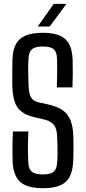

<svg xmlns="http://www.w3.org/2000/svg" viewBox="-20 -979 449 1006"><path d="M205.6 7.2Q122.5 7.2 85.7 -26Q48.9 -59.2 46 -135.8Q45.5 -163.3 45.3 -187.7Q45.1 -212.1 45.7 -236.9Q46.3 -261.7 47.7 -290.1H128.6Q126.6 -246.4 126.3 -205.9Q126 -165.5 128.6 -124.4Q130.3 -91.6 147.7 -78.4Q165.1 -65.1 205.2 -65.1Q243.4 -65.1 260.2 -78.4Q277 -91.6 279.2 -124.4Q281.2 -145.8 281.5 -170.3Q281.9 -194.8 281.1 -219.3Q280.4 -243.8 279.2 -265.2Q278 -304.1 263 -323.8Q248 -343.4 214.8 -352L156.2 -365.9Q114.4 -376.3 90.5 -395.8Q66.6 -415.4 56.2 -448.4Q45.9 -481.4 44.4 -531.4Q43.9 -563 44.3 -596.9Q44.7 -630.8 45.2 -665.6Q46.6 -716.5 63.2 -747.6Q79.7 -778.6 114.6 -792.9Q149.4 -807.2 205.2 -807.2Q285.8 -807.2 322 -774.3Q358.1 -741.3 360.6 -664.8Q361.6 -634.2 361.3 -597.4Q360.9 -560.7 359.8 -521.1H277.8Q279.3 -565.9 279.6 -603.2Q279.9 -640.5 278.4 -676.2Q277.1 -708.9 260.4 -722.1Q243.6 -735.3 204.4 -735.3Q165.8 -735.3 148.8 -722.1Q131.8 -708.9 129.6 -676.2Q127.4 -638.7 127.6 -604Q127.8 -569.2 129.6 -531.4Q130.9 -490 141.9 -470Q152.8 -450.1 179.8 -443.4L234.6 -431.2Q282 -420.4 309.8 -400.3Q337.6 -380.2 350.1 -347.2Q362.6 -314.3 364.2 -265.2Q365.1 -244.9 365.1 -222.5Q365.1 -200.1 364.8 -177.8Q364.5 -155.6 363.6 -135.8Q360.7 -59.2 324.2 -26Q287.7 7.2 205.6 7.2ZM177.7 -840 261.6 -958.7H328.2L240.1 -840Z"/></svg>

Font: Big Shoulders Text SC Thin
Style: Regular
Weight: 100
Designer: Patric King
Foundry: XO Type Co
Version: Version 2.002